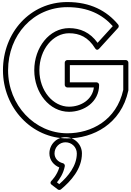

<svg xmlns="http://www.w3.org/2000/svg" viewBox="-20 -1306 1285 1877"><path d="M1185 -669H663V-501H924C934.7 -501 949 -491.1 949 -476C949 -307.2 799.1 -213 655 -213C463.1 -213 315 -399.3 315 -619C315 -842.4 462.9 -1031 655 -1031C763 -1031 859.9 -990.5 934 -887.4L1082.6 -1050.5C980.4 -1164.9 840.2 -1236 638 -1236C305.1 -1236 59 -963 59 -619C59 -277.6 320.1 -3 638 -3C871.7 -3 1118.7 -128.7 1185 -427.7ZM1235 -694V-425C1235 -423.3 1234.7 -421 1234.4 -419.7C1163.5 -92.1 889.6 47 638 47C289.9 47 9 -252.4 9 -619C9 -987 274.9 -1286 638 -1286C862.7 -1286 1022.8 -1201.3 1135.2 -1066C1143.1 -1056.4 1142.7 -1042.1 1134.5 -1033.2L949.5 -830.2C947.6 -828.1 927.8 -804.8 909.8 -833.8C842 -943 757.6 -981 655 -981C499.1 -981 365 -823.6 365 -619C365 -418.7 498.9 -263 655 -263C773.3 -263 883.7 -333.7 897.6 -451H638C622.9 -451 613 -465.3 613 -476V-694C613 -709.1 627.3 -719 638 -719H1210C1225.1 -719 1235 -704.7 1235 -694ZM620 35C534.1 35 463 105.3 463 194C463 258.8 506 309.1 559.5 330.7C538 407.9 484.1 460.6 481.9 462.7C474.7 470.9 467 486.2 484.8 499.8L544.8 545.8C554.2 553 567.6 552.2 576 545.2C671.4 466 781 346.6 781 194C781 104.8 708.3 35 620 35ZM620 85C681.7 85 731 133.2 731 194C731 314.4 646.9 417.9 559.2 493.9L536.7 476.6C559.8 448.7 600.1 392 613.6 318.5C615.7 307 608.3 293 595 289.7C547 277.9 513 240.6 513 194C513 132.7 561.9 85 620 85Z"/></svg>

Font: Poland Can Into
Style: BigWritingsOLn
Weight: 700
Foundry: Cannot Into Space Fonts
Version: Version 0.92